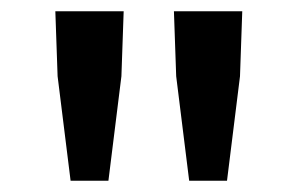

<svg xmlns="http://www.w3.org/2000/svg" viewBox="-20 -708 528 340"><path d="M105 -388H172L195 -573L199 -688H78L82 -573ZM315 -388H382L405 -573L409 -688H288L292 -573Z"/></svg>

Font: Source Sans Pro Semibold
Style: Regular
Weight: 600
Designer: Paul D. Hunt
Foundry: Adobe Systems Incorporated
Version: Version 3.006;hotconv 1.0.111;makeotfexe 2.5.65597